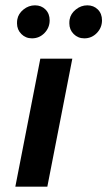

<svg xmlns="http://www.w3.org/2000/svg" viewBox="-20 -700 402 720"><path d="M37.5 0ZM37.5 0H157.5L251.2 -480H131.2ZM43.8 -612.5Q43.8 -622.5 45 -627.5Q48.8 -648.8 68.1 -664.4Q87.5 -680 111.2 -680Q135 -680 150.6 -664.4Q166.2 -648.8 166.2 -623.8Q166.2 -596.2 146.9 -576.2Q127.5 -556.2 100 -556.2Q76.2 -556.2 60 -572.5Q43.8 -588.8 43.8 -612.5ZM240 -612.5Q240 -622.5 241.2 -627.5Q245 -648.8 264.4 -664.4Q283.8 -680 307.5 -680Q331.2 -680 346.9 -664.4Q362.5 -648.8 362.5 -623.8Q362.5 -596.2 343.1 -576.2Q323.8 -556.2 296.2 -556.2Q272.5 -556.2 256.2 -572.5Q240 -588.8 240 -612.5Z"/></svg>

Font: Cambay
Style: Bold Italic
Weight: 700
Italic angle: -11°
Designer: Pooja Saxena
Foundry: Pooja Saxena
Version: Version 1.006;PS 001.006;hotconv 1.0.70;makeotf.lib2.5.58329